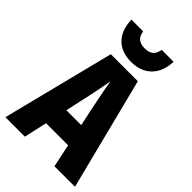

<svg xmlns="http://www.w3.org/2000/svg" viewBox="-276 -1050 1151 1151"><g transform="rotate(45 300.0 -474.0)"><path d="M5 0 185 -714H414L595 0H421L390 -147H203L170 0ZM264 -425 234 -288H360L331 -425Q326 -451 319.5 -483Q313 -515 307.5 -546Q302 -577 298 -599Q295 -577 289 -546Q283 -515 276.5 -483Q270 -451 264 -425ZM303 -767Q221 -767 174.5 -814.5Q128 -862 126 -948H225Q232 -909 252.5 -895.5Q273 -882 303 -882Q335 -882 355.5 -896Q376 -910 382 -948H483Q480 -862 432 -814.5Q384 -767 303 -767Z"/></g></svg>

Font: Noto Sans Mono Black
Style: Regular
Weight: 900
Designer: Monotype Design Team
Foundry: Monotype Imaging Inc.
Version: Version 2.014